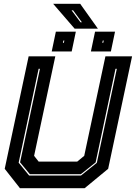

<svg xmlns="http://www.w3.org/2000/svg" viewBox="-20 -999 721 1019"><path d="M86 0 5 -103 132 -700H273.5L161 -172L185 -141.5H390L427 -172L539.5 -700H681L554 -103L429 0ZM134.5 -67.5H410L494 -135L600 -634H593L487.5 -137L409 -74.5H138.5L86.5 -137.5L192 -634H185L79 -135.5ZM462.5 -726 484.5 -831H590.5L568.5 -726ZM254.5 -726 276.5 -831H382.5L360.5 -726ZM314 -772H319L321.5 -784H316.5ZM523 -772H528L530.5 -784H525.5ZM499.5 -847H376L262 -979H405.5ZM414.5 -881 368 -944H360L407 -881Z"/></svg>

Font: Tourney ExtraBold
Style: Italic
Weight: 800
Italic angle: -12°
Version: Version 1.015